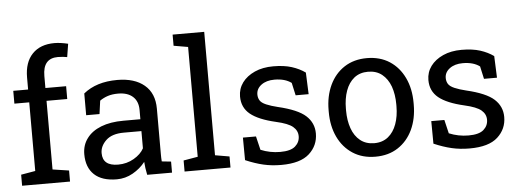

<svg xmlns="http://www.w3.org/2000/svg" viewBox="-50 -913 2873 1064"><g transform="rotate(-5 1386.0 -381.0)"><path d="M210 -457V-75.2L300.8 -61.5V0H34.2V-61.5L113.8 -75.2V-457H31.2V-528.3H113.8V-595.2Q113.8 -679.7 158 -725.8Q202.1 -772 281.2 -772Q297.9 -772 317.1 -769.3Q336.4 -766.6 356.9 -761.7L345.2 -688.5Q336.4 -690.4 321.5 -691.9Q306.6 -693.4 293.5 -693.4Q210 -693.4 210 -595.2V-528.3H325.2V-457Z M561 10.3Q478.5 10.3 435.5 -30Q392.6 -70.3 392.6 -143.6Q392.6 -194.3 420.4 -231.4Q447.8 -269 500 -289.6Q552.2 -310.1 625 -310.1H719.2V-361.8Q719.2 -409.7 690.2 -436Q661.1 -462.4 608.4 -462.4Q575.2 -462.4 550.8 -454.3Q526.4 -446.3 506.3 -432.1L496.1 -358.4H421.9V-479.5Q493.7 -538.1 609.9 -538.1Q706.1 -538.1 760.7 -492.2Q815.4 -446.3 815.4 -360.8V-106.4Q815.4 -96.2 815.7 -86.4Q815.9 -76.7 816.9 -66.9L868.2 -61.5V0H730Q721.7 -40 719.7 -72.8Q691.9 -37.1 650.1 -13.4Q608.4 10.3 561 10.3ZM575.2 -70.3Q623 -70.3 662.6 -93.3Q702.1 -116.2 719.2 -148.4V-244.1H621.6Q555.2 -244.1 522 -212.4Q488.8 -180.7 488.8 -141.6Q488.8 -70.3 575.2 -70.3Z M938 -699.7V-761.7H1113.8V-75.2L1193.4 -61.5V0H938V-61.5L1017.6 -75.2V-686Z M1475.6 10.3Q1422.4 10.3 1376 -0.5Q1329.6 -11.2 1277.3 -33.7L1276.4 -159.2H1349.1L1367.2 -83.5Q1418.9 -62 1475.6 -62Q1534.2 -62 1559.6 -84.5Q1585 -106.9 1585 -140.1Q1585 -171.4 1559.3 -193.1Q1533.7 -214.8 1466.3 -230Q1370.6 -252 1325.4 -288.8Q1280.3 -325.7 1280.3 -387.2Q1280.3 -430.2 1305.2 -464.4Q1330.1 -498 1374.5 -518.1Q1418.9 -538.1 1478 -538.1Q1538.1 -538.1 1580.8 -524.4Q1623.5 -510.7 1655.3 -487.8L1660.2 -367.2H1587.9L1572.3 -437.5Q1536.6 -463.9 1478 -463.9Q1433.1 -463.9 1405 -442.9Q1377 -421.9 1377 -390.1Q1377 -372.1 1385.3 -357.9Q1394 -342.8 1420.4 -331.5Q1446.8 -320.3 1483.4 -311.5Q1593.8 -285.6 1637.5 -245.6Q1681.2 -205.6 1681.2 -147Q1681.2 -80.1 1631.6 -34.9Q1582 10.3 1475.6 10.3Z M1999.5 10.3Q1926.8 10.3 1873.5 -24.4Q1820.3 -59.1 1791.5 -119.6Q1762.7 -180.2 1762.7 -258.3V-269Q1762.7 -346.7 1791.5 -408.2Q1820.3 -469.2 1873.3 -503.7Q1926.3 -538.1 1998.5 -538.1Q2071.3 -538.1 2125 -503.4Q2177.7 -468.8 2206.5 -408.2Q2235.4 -347.7 2235.4 -269V-258.3Q2235.4 -180.7 2206.5 -119.1Q2177.7 -58.6 2125 -24.2Q2072.3 10.3 1999.5 10.3ZM1999.5 -64.9Q2045.4 -64.9 2076.7 -90.3Q2107.4 -115.2 2123.3 -158.9Q2139.2 -202.6 2139.2 -258.3V-269Q2139.2 -324.2 2123.5 -368.7Q2107.4 -412.1 2076.2 -437.3Q2044.9 -462.4 1998.5 -462.4Q1953.1 -462.4 1921.4 -437.5Q1890.1 -412.1 1874.5 -368.4Q1858.9 -324.7 1858.9 -269V-258.3Q1858.9 -203.1 1874.5 -159.2Q1890.1 -115.2 1921.6 -90.1Q1953.1 -64.9 1999.5 -64.9Z M2523.4 10.3Q2470.2 10.3 2423.8 -0.5Q2377.4 -11.2 2325.2 -33.7L2324.2 -159.2H2397L2415 -83.5Q2466.8 -62 2523.4 -62Q2582 -62 2607.4 -84.5Q2632.8 -106.9 2632.8 -140.1Q2632.8 -171.4 2607.2 -193.1Q2581.5 -214.8 2514.2 -230Q2418.5 -252 2373.3 -288.8Q2328.1 -325.7 2328.1 -387.2Q2328.1 -430.2 2353 -464.4Q2377.9 -498 2422.4 -518.1Q2466.8 -538.1 2525.9 -538.1Q2585.9 -538.1 2628.7 -524.4Q2671.4 -510.7 2703.1 -487.8L2708 -367.2H2635.7L2620.1 -437.5Q2584.5 -463.9 2525.9 -463.9Q2481 -463.9 2452.9 -442.9Q2424.8 -421.9 2424.8 -390.1Q2424.8 -372.1 2433.1 -357.9Q2441.9 -342.8 2468.3 -331.5Q2494.6 -320.3 2531.2 -311.5Q2641.6 -285.6 2685.3 -245.6Q2729 -205.6 2729 -147Q2729 -80.1 2679.4 -34.9Q2629.9 10.3 2523.4 10.3Z"/></g></svg>

Font: Suwannaphum
Style: Regular
Weight: 400
Designer: Danh Hong
Version: Version 8.002; ttfautohint (v1.8.3)